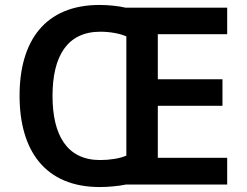

<svg xmlns="http://www.w3.org/2000/svg" viewBox="-20 -811 996 775"><path d="M382 -791C162 -791 59 -646 59 -425C59 -203 162 -56 383 -56C417 -56 459 -60 488 -66H897V-174H617V-384H878V-491H617V-673H897V-780H487C458 -787 416 -791 382 -791ZM385 -683C423 -683 464 -676 490 -664V-183C464 -171 422 -165 384 -165C252 -165 192 -263 192 -424C192 -585 252 -683 385 -683Z"/></svg>

Font: Noto Sans Malayalam UI SemiBold
Style: Regular
Weight: 600
Designer: Jelle Bosma - Monotype Design Team
Foundry: Monotype Imaging Inc.
Version: Version 2.104